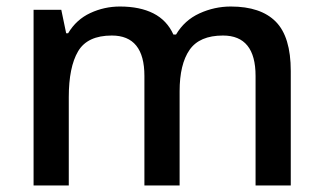

<svg xmlns="http://www.w3.org/2000/svg" viewBox="-20 -569 991 589"><path d="M688 -549Q780 -549 826 -502.5Q872 -456 872 -351V0H764V-336Q764 -460 664 -460Q592 -460 561.5 -416Q531 -372 531 -289V0H423V-336Q423 -460 323 -460Q248 -460 219.5 -411.5Q191 -363 191 -271V0H83V-539H168L183 -467H189Q214 -509 257 -529Q300 -549 348 -549Q409 -549 450.5 -528Q492 -507 512 -463H520Q546 -507 592 -528Q638 -549 688 -549Z"/></svg>

Font: Noto Sans NKo Unjoined Medium
Style: Regular
Weight: 500
Designer: Monotype Design Team
Foundry: Monotype Imaging Inc.
Version: Version 2.004